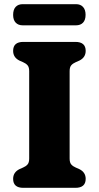

<svg xmlns="http://www.w3.org/2000/svg" viewBox="-20 -901 474 921"><path d="M314 -140.5Q314 -121 322 -112Q330 -103 343 -97.5L361 -89.5Q391 -74.5 391 -43Q391 0 341.5 0H92Q43 0 43 -43Q43 -74.5 73 -89.5L91 -97.5Q104 -103 112 -112Q120 -121 120 -140.5V-559.5Q120 -579 112 -588Q104 -597 91 -602.5L73 -610.5Q43 -625.5 43 -657Q43 -700 92 -700H341.5Q391 -700 391 -657Q391 -625.5 361 -610.5L343 -602.5Q330 -597 322 -588Q314 -579 314 -559.5ZM43 -829.5Q43 -855 55.2 -868Q67.5 -881 89 -881H344.5Q366 -881 378.2 -867.8Q390.5 -854.5 390.5 -830Q390.5 -805 378.2 -792.2Q366 -779.5 344.5 -779.5H89Q67.5 -779.5 55.2 -792.5Q43 -805.5 43 -829.5Z"/></svg>

Font: Fraunces 9pt S100
Style: Bold
Weight: 700
Version: Version 1.000; ttfautohint (v1.8.3)